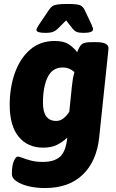

<svg xmlns="http://www.w3.org/2000/svg" viewBox="-20 -738 586 970"><path d="M207 212Q163 212 125 203Q87 194 63.5 178Q40 162 40 142Q40 98 50 75.5Q60 53 70 53Q77 53 93.5 59.5Q110 66 135.5 73Q161 80 196 80Q255 80 284 53Q313 26 320 -43Q296 -20 267.5 -6Q239 8 198 8Q120 8 74.5 -47Q29 -102 29 -208Q29 -297 55.5 -370.5Q82 -444 132.5 -487.5Q183 -531 256 -531Q303 -531 328.5 -513.5Q354 -496 370 -474Q372 -480 374.5 -486Q377 -492 381 -499Q389 -514 402 -519.5Q415 -525 446 -525H467Q532 -525 528 -490L481 -43Q468 77 398 144.5Q328 212 207 212ZM264 -127Q284 -127 300.5 -140Q317 -153 330 -173L343 -300Q345 -321 348 -338.5Q351 -356 356 -374Q344 -385 329 -391Q314 -397 297 -397Q244 -397 220.5 -347.5Q197 -298 197 -219Q197 -127 264 -127ZM209 -572Q164 -572 164 -587Q164 -594 178 -615L228 -689Q235 -699 243 -705.5Q251 -712 269 -715Q287 -718 321 -718Q366 -718 382 -712.5Q398 -707 407 -689L442 -615Q445 -607 447.5 -601Q450 -595 450 -590Q450 -572 402 -572Q378 -572 367 -577Q356 -582 347 -593L314 -635L272 -593Q262 -583 249 -577.5Q236 -572 209 -572Z"/></svg>

Font: Asap ExtraBold
Style: Italic
Weight: 800
Italic angle: -6°
Designer: Pablo Cosgaya
Foundry: Omnibus-Type
Version: Version 3.001; ttfautohint (v1.8.4.7-5d5b)